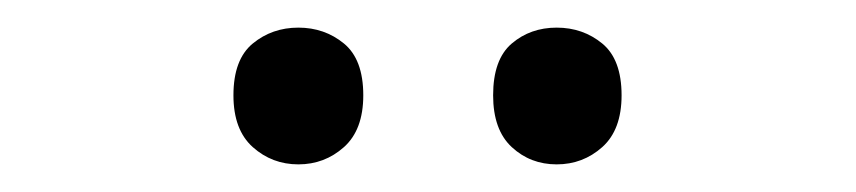

<svg xmlns="http://www.w3.org/2000/svg" viewBox="-20 -750 620 139"><path d="M149 -681Q149 -707 163 -718.5Q177 -730 196 -730Q215 -730 229 -718.5Q243 -707 243 -681Q243 -656 229 -643.5Q215 -631 196 -631Q177 -631 163 -643.5Q149 -656 149 -681ZM337 -681Q337 -707 350.5 -718.5Q364 -730 383 -730Q402 -730 416 -718.5Q430 -707 430 -681Q430 -656 416 -643.5Q402 -631 383 -631Q364 -631 350.5 -643.5Q337 -656 337 -681Z"/></svg>

Font: Noto Naskh Arabic
Style: Regular
Weight: 400
Designer: Monotype Design Team, David Williams, Mohamad Dakak and Nizar Qandah
Foundry: Monotype Imaging Inc.
Version: Version 2.013